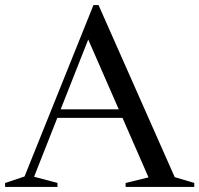

<svg xmlns="http://www.w3.org/2000/svg" viewBox="-29 -735 784 755"><path d="M173 -271.5V-305H521V-271.5ZM658 -38.5 735 -15.5V0H465V-15.5L555 -37.5L309 -600H326L105 -40L197 -15.5V0H-9V-15.5L67.5 -41L338.5 -715H358.5Z"/></svg>

Font: Newsreader 60pt
Style: Regular
Weight: 400
Designer: Hugues Gentile
Foundry: Production Type
Version: Version 1.003